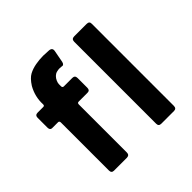

<svg xmlns="http://www.w3.org/2000/svg" viewBox="-177 -853 1012 1012"><g transform="rotate(-45 328.5 -347.0)"><path d="M99.3 -20.7V-379.7Q98.3 -390.3 90 -390.3H45.7Q30 -390.3 30 -410V-483Q30 -502.3 49.3 -502.3H90.7Q101.3 -501.7 100.7 -513.7Q98 -571.7 127.3 -623.3Q150 -658.7 173 -671Q196 -683.3 224.8 -688.5Q253.7 -693.7 282.7 -693.7Q298.3 -693.7 324.3 -691.7Q347.3 -689.3 342.7 -666.7L330 -599.3Q325.3 -579.7 309.7 -584.7Q303 -585.7 294.7 -585.7Q285.7 -585.7 274.3 -582.7Q263 -579.7 254.2 -571Q245.3 -562.3 240 -550.2Q234.7 -538 234.7 -529V-511.7Q235.7 -502.3 245.3 -502.3H308Q327.3 -502.3 327.3 -482.3V-409.3Q327.3 -390.3 309.3 -390.3H243.3Q233.3 -390.3 233.3 -379.3V-21Q233.3 -2 214 -1.3H117.7Q99.3 -1.3 99.3 -20.7ZM563.7 0H468.7Q449.7 0 449.7 -19V-630Q449.7 -650.3 470 -650.3H562.3Q583.3 -650.3 582.3 -631.3V-20Q582.3 0 563.7 0Z"/></g></svg>

Font: Vivano Light
Style: Regular
Weight: 300
Designer: Joe Prince, Josias Burgherr
Version: Version 2.064;September 19, 2022;FontCreator 14.0.0.2877 64-